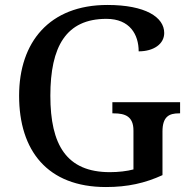

<svg xmlns="http://www.w3.org/2000/svg" viewBox="-20 -744 769 774"><path d="M407 10C495 10 565 -6 635 -38V-214C635 -275 663 -287 701 -287H706V-332H433V-287H439C484 -287 518 -275 518 -218V-61C492 -54 457 -50 423 -50C248 -50 183 -160 183 -358C183 -556 246 -668 409 -668C504 -668 539 -604 539 -537C600 -537 642 -567 642 -611C642 -675 566 -724 413 -724C179 -724 57 -574 57 -358C57 -137 171 10 407 10Z"/></svg>

Font: Noto Serif Malayalam Medium
Style: Regular
Weight: 500
Designer: Indian type Foundry, Jelle Bosma, Monotype Design Team
Foundry: Monotype Imaging Inc.
Version: Version 2.104